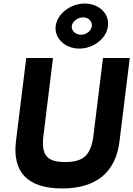

<svg xmlns="http://www.w3.org/2000/svg" viewBox="-20 -1040 752 1083"><path d="M385 -893C388 -919 418 -942 449 -942C479 -942 501 -920 498 -893C495 -866 467 -844 437 -844C406 -844 382 -867 385 -893ZM294 -893C286 -824 347 -766 427 -766C509 -766 581 -824 589 -893C598 -963 538 -1020 458 -1020C378 -1020 303 -963 294 -893ZM561 -713 507 -275C493 -162 448 -126 348 -126C247 -126 211 -162 225 -275L279 -713H128L70 -243C49 -69 136 23 330 23C524 23 633 -69 654 -243L712 -713Z"/></svg>

Font: Bluebird
Style: SfBdExtObl
Weight: 700
Designer: Jasper
Foundry: Cannot Into Space Fonts
Version: Version 0.98